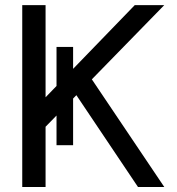

<svg xmlns="http://www.w3.org/2000/svg" viewBox="-20 -743 702 763"><path d="M204.6 -556.6V-166H270.5V-556.6ZM268.1 -387.7 528.3 0H632.8L331.5 -447.8ZM161.1 -239.3 632.8 -722.7Q622.1 -722.7 606.4 -722.7Q590.8 -722.7 574.2 -722.7Q557.6 -722.7 542.2 -722.7Q526.9 -722.7 515.6 -722.7L161.1 -356.4V-722.7H68.4V0H161.1Z"/></svg>

Font: Giphurs
Style: Regular
Weight: 400
Version: Version 2.010